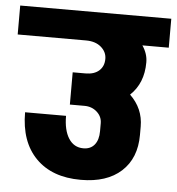

<svg xmlns="http://www.w3.org/2000/svg" viewBox="-84 -706 688 747"><g transform="rotate(5 260.0 -332.5)"><path d="M555 -547H452Q473 -516 473 -483V-482Q473 -401 421 -352Q473 -302 473 -232V-199Q473 -108 416.5 -56.5Q360 -5 259 -5H258Q146 -5 83 -69Q20 -133 20 -248H180Q180 -192 200.5 -160Q221 -128 258 -128Q286 -128 301.5 -147Q317 -166 317 -200V-231Q317 -257 297 -275Q277 -293 248 -293H242H191V-419H241Q275 -419 294 -436Q313 -453 313 -482Q313 -509 291 -528Q269 -547 232 -547H-35V-660H555Z"/></g></svg>

Font: Akshar
Style: Bold
Weight: 700
Designer: Tall Chai
Foundry: Tall Chai
Version: Version 1.000